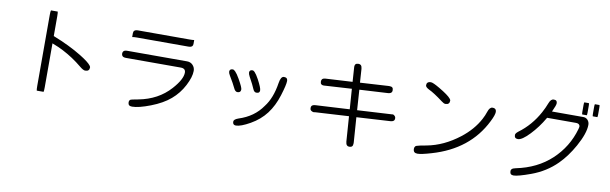

<svg xmlns="http://www.w3.org/2000/svg" viewBox="-51 -1315 6102 1921"><g transform="rotate(10 3000.0 -354.0)"><path d="M417.5 58.6Q420.9 47.4 420.9 10.7V-434.6Q457 -420.9 483.4 -409.2Q509.8 -397.5 535.4 -384.3Q561 -371.1 586.4 -356.2Q611.8 -341.3 636.2 -325.2Q685.5 -292.5 732.9 -253.4Q751.5 -237.8 765.9 -230.2Q780.3 -222.7 789.1 -222.7Q812.5 -222.7 822.8 -232.9Q833 -243.2 833 -262.7Q833 -269.5 824.7 -280.8Q801.3 -312.5 712.4 -367.2Q588.9 -442.9 420.9 -508.8V-708Q420.9 -746.1 417.5 -756.8H348.6Q344.7 -745.6 344.7 -708V10.7Q344.7 47.9 348.1 58.6Z M1764.6 -710.9H1241.2Q1215.3 -710.9 1204.1 -699.7Q1195.3 -690.9 1195.3 -673.8V-635.3Q1211.4 -638.7 1241.2 -638.7H1764.6Q1792 -638.7 1803.2 -649.9Q1811.5 -658.2 1811.5 -673.8V-713.4Q1795.4 -710.9 1764.6 -710.9ZM1133.8 -430.2Q1144.5 -418.9 1170.9 -418.9H1727.5Q1752.9 -418.9 1765.6 -406.7Q1776.4 -395.5 1776.4 -376Q1776.4 -308.1 1683.6 -204.6Q1562 -68.8 1363.8 -31.2Q1292 -18.6 1285.2 -13.2Q1273.4 -4.4 1273.4 13.7Q1273.4 31.7 1283 41.3Q1292.5 50.8 1314.5 50.8Q1380.4 50.8 1499.5 4.9Q1618.7 -41 1693.4 -105Q1768.1 -168.5 1814.2 -257.3Q1860.4 -346.2 1860.4 -408.2Q1860.4 -443.8 1835.4 -468.8Q1813 -491.2 1778.3 -491.2H1170.9Q1144.5 -491.2 1133.8 -480Q1125 -471.7 1125 -455.1Q1125 -438.5 1133.8 -430.2Z M2760.7 -505.9Q2728.5 -505.9 2717.8 -436.5Q2693.8 -279.8 2621.6 -187.5Q2538.6 -66.4 2383.8 -17.1Q2337.9 -1 2337.9 21.5Q2337.9 45.4 2352.5 52.7Q2359.4 56.6 2371.1 56.6Q2418.9 56.6 2513.2 3.4Q2607.9 -50.3 2668.5 -130.1Q2729 -210 2763.4 -321.3Q2797.9 -432.6 2797.9 -469.7Q2797.9 -474.6 2797.4 -478.8Q2796.9 -482.9 2795.4 -486.3Q2793.5 -492.7 2789.1 -497.1Q2780.3 -505.9 2760.7 -505.9ZM2440.4 -516.6Q2422.9 -516.6 2415.5 -509.3Q2408.2 -502 2408.2 -488.3Q2408.2 -474.6 2421.9 -448.7Q2465.3 -370.1 2479.5 -334Q2492.2 -302.7 2514.6 -302.7Q2533.7 -302.7 2542 -311Q2548.8 -317.9 2548.8 -332Q2548.8 -357.4 2505.9 -438Q2480.5 -484.9 2461.4 -504.4Q2449.2 -516.6 2440.4 -516.6ZM2244.1 -491.2Q2221.2 -491.2 2214.4 -478Q2210.9 -471.7 2210.9 -461.9Q2210.9 -449.2 2225.6 -424.3Q2270.5 -350.1 2288.6 -310.5Q2304.2 -275.4 2326.2 -275.4Q2350.1 -275.4 2357.4 -290Q2361.3 -297.4 2361.3 -309.6Q2361.3 -317.9 2351.1 -341.6Q2340.8 -365.2 2314.9 -410.9Q2289.1 -456.5 2269 -476.6Q2254.4 -491.2 2244.1 -491.2Z M3524.4 68.4Q3543 68.4 3552.2 59.1Q3561.5 49.8 3561.5 29.3V18.1L3543.5 -234.9L3885.3 -254.9Q3918.5 -256.8 3925.8 -276.4Q3927.7 -282.2 3927.7 -290Q3927.7 -305.7 3916.5 -315.9Q3905.8 -326.2 3897.5 -326.2H3896L3894.5 -325.2L3538.6 -305.2L3524.9 -511.2L3813 -527.3Q3841.8 -529.3 3850.6 -544.9Q3854.5 -552.2 3854.5 -562.5Q3854.5 -581.5 3846.2 -589.8Q3837.4 -598.6 3818.4 -598.6H3806.6L3519 -581.5L3509.8 -720.2Q3507.8 -745.1 3497.1 -755.9Q3488.3 -764.6 3472.7 -764.6Q3452.6 -764.6 3443.4 -755.4Q3434.6 -746.6 3434.6 -728.5L3444.8 -576.7L3173.3 -561.5Q3150.4 -560.1 3140.1 -550.3Q3131.8 -541.5 3131.8 -526.4Q3131.8 -507.3 3140.4 -498.8Q3148.9 -490.2 3166 -490.2L3449.7 -507.3L3464.4 -301.3L3118.7 -282.2Q3085.4 -280.3 3078.1 -260.7Q3076.2 -254.9 3076.2 -246.8Q3076.2 -238.8 3078.1 -232.4Q3082.5 -220.7 3095.7 -215.3Q3106.4 -210 3115.2 -210Q3118.2 -210 3120.6 -210.4L3123 -211.9L3469.2 -231.9L3487.3 22.9Q3489.3 48.3 3500.5 59.6Q3508.8 68.4 3524.4 68.4Z M4869.1 -565.4Q4839.8 -565.4 4823.7 -515.6Q4811 -476.6 4790 -437.5Q4729 -322.8 4611.8 -231.4Q4455.1 -109.9 4283.7 -78.1Q4205.1 -64.5 4184.6 -56.6Q4178.7 -54.7 4174.3 -49.8Q4165 -40.5 4165 -24.4Q4165 -2.4 4175.5 8.1Q4186 18.6 4208 18.6Q4248 18.6 4347.7 -11.2Q4719.7 -119.1 4873.5 -428.7Q4891.1 -463.4 4899.7 -488.5Q4908.2 -513.7 4908.2 -527.3Q4908.2 -552.7 4891.6 -561Q4883.3 -565.4 4869.1 -565.4ZM4218.8 -709Q4194.8 -709 4184.1 -698.2Q4174.8 -689 4174.8 -670.9Q4174.8 -651.9 4211.9 -633.3Q4264.2 -609.4 4356.9 -539.6Q4381.3 -520.5 4396.5 -520.5Q4418.9 -520.5 4429.2 -530.8Q4439.5 -541 4439.5 -561.5Q4439.5 -568.4 4430.2 -580.1Q4404.3 -612.3 4308.6 -668.5Q4239.7 -709 4218.8 -709Z M5763.7 -777.3Q5760.7 -770.5 5760.7 -749V-682.6Q5760.7 -661.1 5763.7 -654.3H5810.5Q5813.5 -661.1 5813.5 -682.6V-749Q5813.5 -770.5 5810.5 -777.3ZM5871.1 -777.3Q5868.2 -770.5 5868.2 -749V-682.6Q5868.2 -661.1 5871.1 -654.3H5918Q5920.9 -661.1 5920.9 -682.6V-749Q5920.9 -770.5 5918 -777.3ZM5460.9 -630.9 5465.3 -640.6Q5493.2 -699.7 5493.2 -719.7Q5493.2 -735.8 5485.4 -743.7Q5477.1 -752 5458 -752Q5428.7 -752 5411.6 -706.5Q5392.6 -656.2 5366.2 -607.9Q5288.6 -464.8 5164.1 -373.5Q5136.7 -352.1 5136.7 -335.9Q5136.7 -317.4 5145.5 -308.6Q5154.3 -299.8 5172.9 -299.8Q5213.9 -299.8 5289.3 -378.9Q5364.7 -458 5421.9 -557.1L5423.8 -560.5H5715.8Q5739.3 -560.5 5749.5 -549.8Q5757.8 -542 5757.8 -528.3V-527.3L5752.4 -503.9Q5699.2 -316.4 5557.4 -184.3Q5415.5 -52.2 5201.7 -8.8Q5174.3 -3.4 5163.6 7.3Q5155.3 15.6 5155.3 27.3Q5155.3 47.9 5164.6 57.1Q5173.8 66.4 5192.9 66.4Q5236.3 66.4 5365.2 19.5Q5513.7 -34.7 5620.6 -141.6Q5701.2 -222.2 5766.6 -339.4Q5842.8 -476.6 5842.8 -562.5Q5842.8 -592.8 5822.3 -613.8Q5804.7 -630.9 5780.3 -630.9Z"/></g></svg>

Font: YuPearl-Light
Style: Light
Weight: 300
Designer: Max Yao
Foundry: Max-Everyday
Version: Version 1.011; ttfautohint (v1.8.3)